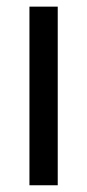

<svg xmlns="http://www.w3.org/2000/svg" viewBox="-20 -550 258 570"><path d="M67.4 -530.3H151.4V0H67.4Z"/></svg>

Font: Pretendard JP Variable
Style: Regular
Weight: 400
Designer: Base glyphs from Inter by Rasmus Andersson; Hangul glyphs from Noto Sans CJK(Source Han Sans) by Jang Soo-young and Kang
Foundry: Kil Hyung-jin
Version: Version 1.307;Glyphs 3.2 (3192)